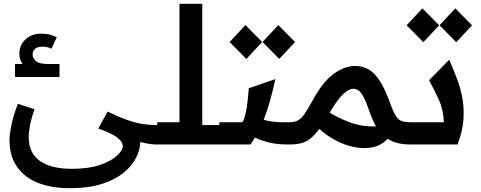

<svg xmlns="http://www.w3.org/2000/svg" viewBox="-20 -760 2529 1010"><path d="M347 230Q251 230 180 202Q109 174 69.5 117.5Q30 61 30 -23Q30 -52 40 -102Q50 -152 74 -214L162 -185Q146 -142 138.5 -104.5Q131 -67 131 -38Q131 44 189 86Q247 128 358 128Q448 128 507.5 107Q567 86 596.5 58Q626 30 626 9Q626 -13 599 -35Q572 -57 497 -84L546 -173Q606 -144 650.5 -128.5Q695 -113 732 -107.5Q769 -102 805 -102H807V0H805Q767 0 718 -13Q717 27 696 69.5Q675 112 630.5 148.5Q586 185 516 207.5Q446 230 347 230ZM59 -355V-423.4H98.6Q81.8 -447.4 81.8 -476.2Q81.8 -523 114.2 -553Q146.6 -583 198.2 -583Q242.6 -583 278.6 -563.8L251 -503.8Q239 -509.8 227 -512.2Q215 -514.6 203 -514.6Q176.6 -514.6 164 -502.6Q151.4 -490.6 151.4 -472.6Q151.4 -455.8 168.2 -439.6Q185 -423.4 231.8 -423.4H293V-355Z M807 0V-117H924V-740H1044V-102H1134V0Z M1134 0V-117H1255Q1265 -131 1272 -163Q1279 -195 1283 -231.5Q1287 -268 1289 -296L1429 -344Q1415 -282 1400.5 -230Q1386 -178 1367 -130Q1411 -117 1465 -117H1500V0H1494Q1437 0 1395 -10.5Q1353 -21 1321 -36Q1310 -18 1298 0ZM1276 -450 1188 -539 1271 -628 1359 -539ZM1449 -450 1361 -539 1444 -628 1532 -539Z M1500 0V-117H1502Q1528 -117 1546 -126Q1564 -135 1580.5 -158.5Q1597 -182 1621 -225Q1676 -328 1734 -370.5Q1792 -413 1847 -413Q1887 -413 1919 -395Q1951 -377 1979 -333Q2007 -289 2035 -210Q2051 -166 2065 -146.5Q2079 -127 2096.5 -122Q2114 -117 2139 -117H2140V0H2139Q2101 0 2071.5 -7.5Q2042 -15 2019 -30Q1986 6 1939.5 15Q1893 24 1842.5 13.5Q1792 3 1744 -22.5Q1696 -48 1660 -82Q1636 -50 1614 -32Q1592 -14 1565.5 -7Q1539 0 1502 0ZM1721 -179Q1718 -173 1715 -167Q1755 -142 1817.5 -117.5Q1880 -93 1958 -95Q1949 -111 1941.5 -128Q1934 -145 1927 -164Q1907 -223 1892 -250.5Q1877 -278 1864.5 -285.5Q1852 -293 1837 -293Q1817 -293 1788.5 -268Q1760 -243 1721 -179Z M2140 0V-117H2315Q2312 -183 2289.5 -233Q2267 -283 2237 -338L2343 -446Q2363 -400 2382 -351Q2401 -302 2411.5 -248Q2422 -194 2418 -132.5Q2414 -71 2387 0ZM2207 -538 2119 -627 2202 -716 2290 -627ZM2380 -538 2292 -627 2375 -716 2463 -627Z"/></svg>

Font: Lexend SemiBold
Style: Regular
Weight: 600
Designer: Bonnie Shaver-Troup, Thomas Jockin
Foundry: Lexend
Version: Version 1.005; ttfautohint (v1.8.3)